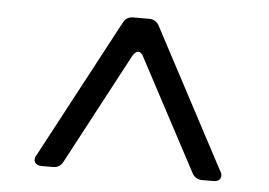

<svg xmlns="http://www.w3.org/2000/svg" viewBox="-39 -783 755 539"><g transform="rotate(5 338.0 -514.0)"><path d="M389 -716 597 -324Q601 -319 601 -311Q601 -304 595.5 -299.5Q590 -295 580 -295H548Q529 -295 520 -312L354 -624Q348 -638 338 -638Q330 -638 322 -624L156 -312Q147 -295 128 -295H96Q86 -295 80.5 -299.5Q75 -304 75 -311Q75 -319 79 -324L288 -716Q297 -733 316 -733H361Q380 -733 389 -716Z"/></g></svg>

Font: Shippori Gothic B2 Bold
Style: Regular
Weight: 700
Designer: FONTDASU
Foundry: FONTDASU / Google Inc. / but / Adobe
Version: Version 1.130